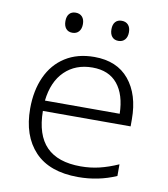

<svg xmlns="http://www.w3.org/2000/svg" viewBox="-83 -796 765 875"><g transform="rotate(10 300.0 -358.0)"><path d="M68 -260Q68 -343 97 -407Q126 -471 182 -506.5Q238 -542 316 -542Q421 -542 477 -474Q533 -406 533 -292V-259H127Q128 -148 181 -94Q234 -40 340 -40Q385 -40 426.5 -50Q468 -60 513 -80V-26Q431 10 337 10Q204 10 136 -62Q68 -134 68 -260ZM474 -307Q472 -395 432 -444Q392 -493 316 -493Q238 -493 188 -444.5Q138 -396 128 -307ZM157 -680Q157 -702 167.5 -714Q178 -726 197 -726Q216 -726 227 -714Q238 -702 238 -680Q238 -658 227 -645.5Q216 -633 197 -633Q178 -633 167.5 -645.5Q157 -658 157 -680ZM370 -680Q370 -702 380.5 -714Q391 -726 410 -726Q429 -726 440 -714Q451 -702 451 -680Q451 -658 440 -645.5Q429 -633 410 -633Q391 -633 380.5 -645.5Q370 -658 370 -680Z"/></g></svg>

Font: Noto Sans Mono UI Light
Style: Regular
Weight: 300
Monospace: yes
Designer: Monotype Design team
Foundry: Monotype Imaging Inc.
Version: Version 1.000